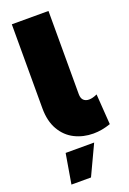

<svg xmlns="http://www.w3.org/2000/svg" viewBox="-183 -803 745 1107"><g transform="rotate(-20 189.5 -249.0)"><path d="M316 -182Q338 -182 366 -195L379 -8Q325 11 273 11Q211 11 159 -15Q107 -41 76 -94.5Q45 -148 45 -227V-742H270V-232Q270 -206 282.5 -194Q295 -182 316 -182ZM83 61H258L172 244H52Z"/></g></svg>

Font: Argentum Sans Black
Style: Regular
Weight: 900
Designer: Julieta Ulanovsky (Modified by Cristiano Sobral)
Foundry: Julieta Ulanovsky
Version: Version 1.000; ttfautohint (v1.5.65-e2d9)